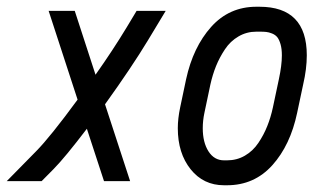

<svg xmlns="http://www.w3.org/2000/svg" viewBox="-36 -532 957 564"><path d="M-16.1 0 70.3 -87.9Q111.3 -129.4 191.9 -239.3L106.9 -500H183.6L244.6 -312.5Q295.4 -384.3 336.4 -452.1L365.2 -500H450.7L398.9 -414.1Q351.1 -335 272.5 -225.6L346.2 0H269.5L219.2 -153.8Q154.8 -69.3 122.1 -36.1L86.4 0Z M726.1 -512.2Q865.2 -512.2 865.2 -369.6Q865.2 -329.6 854.5 -283.7L836.9 -200.7Q816.9 -105.5 763.9 -46.6Q710.9 12.2 630.9 12.2H622.1Q561.5 12.2 523.9 -34.9Q486.3 -82 486.3 -155.3Q486.3 -183.6 493.2 -216.3L510.7 -299.3Q531.2 -393.6 584.2 -452.9Q637.2 -512.2 717.3 -512.2ZM792 -369.6Q792 -388.7 788.1 -402.1Q784.2 -415.5 778.6 -422.6Q772.9 -429.7 763.2 -433.6Q753.4 -437.5 745.8 -438.2Q738.3 -439 726.1 -439H717.3Q688.5 -439 664.6 -425Q640.6 -411.1 624.8 -387.2Q608.9 -363.3 598.6 -337.9Q588.4 -312.5 582 -283.7L564.5 -200.7Q559.6 -177.7 559.6 -155.3Q559.6 -113.8 576.4 -87.4Q593.3 -61 622.1 -61H630.9Q659.7 -61 683.3 -74.7Q707 -88.4 722.9 -112.1Q738.8 -135.7 749 -161.4Q759.3 -187 765.6 -216.3L783.2 -299.3Q792 -340.3 792 -369.6Z"/></svg>

Font: Anka/Coder Narrow
Style: Italic
Weight: 400
Width: 3
Italic angle: -12°
Monospace: yes
Version: Version 001.100